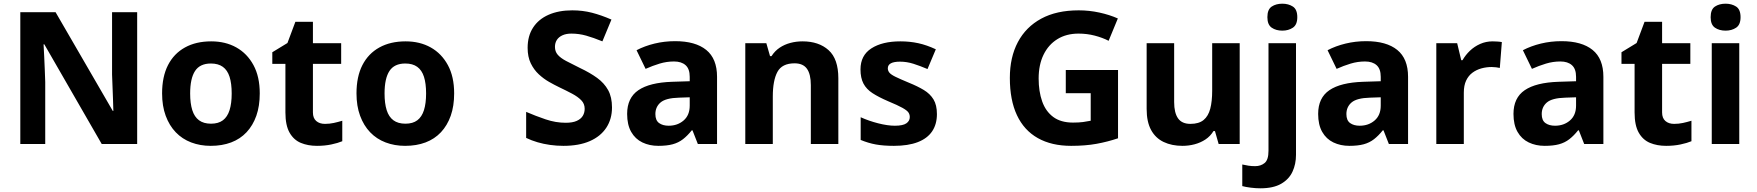

<svg xmlns="http://www.w3.org/2000/svg" viewBox="-20 -780 9519 1040"><path d="M723 0H531L220 -540H216Q218 -506 219.5 -472Q221 -438 222.5 -404Q224 -370 225 -336V0H90V-714H281L591 -179H594Q593 -212 592 -245Q591 -278 589.5 -310.5Q588 -343 587 -376V-714H723Z M1387 -274Q1387 -205.6 1368.5 -153.1Q1349.9 -100.5 1315.5 -63.7Q1281 -27 1232 -8.5Q1183 10 1121.4 10Q1064.2 10 1015.6 -8.5Q967 -27 932 -63.5Q897 -100 877.5 -153Q858 -206 858 -274.2Q858 -364.7 890 -427.3Q922.1 -489.9 981.9 -522.9Q1041.7 -556 1124 -556Q1201.4 -556 1260.2 -523Q1319 -490 1353 -427.3Q1387 -364.7 1387 -274ZM1010 -273.8Q1010 -220 1021.5 -183.5Q1033 -147 1058 -128.5Q1083 -110 1123 -110Q1163 -110 1187.5 -128.5Q1212 -147 1223.5 -183.5Q1235 -220 1235 -273.6Q1235 -328 1223.5 -364Q1212 -400 1187 -418Q1162.1 -436 1122.3 -436Q1063 -436 1036.5 -395.5Q1010 -355 1010 -273.8Z M1740 -109Q1765 -109 1788 -114Q1811 -119 1834 -126V-15Q1810 -5 1774.5 2.5Q1739 10 1697 10Q1648 10 1609.5 -6Q1571 -22 1548.5 -61.5Q1526 -101 1526 -171V-434H1455V-497L1537 -547L1580 -662H1675V-546H1828V-434H1675V-171Q1675 -140 1693 -124.5Q1711 -109 1740 -109Z M2440 -274Q2440 -205.6 2421.5 -153.1Q2402.9 -100.5 2368.5 -63.7Q2334 -27 2285 -8.5Q2236 10 2174.4 10Q2117.2 10 2068.6 -8.5Q2020 -27 1985 -63.5Q1950 -100 1930.5 -153Q1911 -206 1911 -274.2Q1911 -364.7 1943 -427.3Q1975.1 -489.9 2034.9 -522.9Q2094.7 -556 2177 -556Q2254.4 -556 2313.2 -523Q2372 -490 2406 -427.3Q2440 -364.7 2440 -274ZM2063 -273.8Q2063 -220 2074.5 -183.5Q2086 -147 2111 -128.5Q2136 -110 2176 -110Q2216 -110 2240.5 -128.5Q2265 -147 2276.5 -183.5Q2288 -220 2288 -273.6Q2288 -328 2276.5 -364Q2265 -400 2240 -418Q2215.1 -436 2175.3 -436Q2116 -436 2089.5 -395.5Q2063 -355 2063 -273.8Z M3295 -198Q3295 -135 3264 -88Q3233 -41 3174.5 -15.5Q3116 10 3032 10Q2995 10 2959.5 5Q2924 0 2891.5 -9.5Q2859 -19 2830 -33V-174Q2881 -152 2935.5 -133.5Q2990 -115 3044 -115Q3081 -115 3103.5 -125Q3126 -135 3136.5 -152Q3147 -169 3147 -191Q3147 -218 3128.5 -237Q3110 -256 3079 -272.5Q3048 -289 3008 -308Q2983 -320 2954 -336.5Q2925 -353 2898.5 -377.5Q2872 -402 2855 -437Q2838 -472 2838 -521Q2838 -585 2867.5 -630.5Q2897 -676 2951.5 -700Q3006 -724 3080 -724Q3136 -724 3186.5 -711Q3237 -698 3292 -674L3243 -556Q3194 -576 3155 -587Q3116 -598 3075 -598Q3047 -598 3027 -589Q3007 -580 2996.5 -564Q2986 -548 2986 -526Q2986 -501 3001 -483.5Q3016 -466 3046 -450Q3076 -434 3121 -412Q3176 -386 3214.5 -358Q3253 -330 3274 -292Q3295 -254 3295 -198Z M3637 -557Q3747 -557 3805.5 -509.5Q3864 -462 3864 -364V0H3760L3731 -74H3727Q3704 -45 3679.5 -26Q3655 -7 3623.5 1.5Q3592 10 3546 10Q3498 10 3459.5 -8.5Q3421 -27 3399 -65.5Q3377 -104 3377 -163Q3377 -250 3438 -291.5Q3499 -333 3621 -337L3716 -340V-364Q3716 -407 3693.5 -427Q3671 -447 3631 -447Q3591 -447 3553 -435.5Q3515 -424 3477 -407L3428 -508Q3472 -531 3525.5 -544Q3579 -557 3637 -557ZM3658 -251Q3586 -249 3558 -225Q3530 -201 3530 -162Q3530 -128 3550 -113.5Q3570 -99 3602 -99Q3650 -99 3683 -127.5Q3716 -156 3716 -208V-253Z M4327 -556Q4415 -556 4468 -508.5Q4521 -461 4521 -356V0H4372V-319Q4372 -378 4351 -407.5Q4330 -437 4284 -437Q4216 -437 4191 -390.5Q4166 -344 4166 -257V0H4017V-546H4131L4151 -476H4159Q4177 -504 4203 -521.5Q4229 -539 4261 -547.5Q4293 -556 4327 -556Z M5055 -162Q5055 -107 5029 -68.5Q5003 -30 4951 -10Q4899 10 4822 10Q4765 10 4724 2.5Q4683 -5 4642 -22V-145Q4686 -125 4737 -112Q4788 -99 4827 -99Q4871 -99 4889.5 -112Q4908 -125 4908 -146Q4908 -160 4900.5 -171Q4893 -182 4868 -196Q4843 -210 4790 -232Q4739 -254 4706 -275.5Q4673 -297 4657 -327.5Q4641 -358 4641 -404Q4641 -480 4700 -518Q4759 -556 4857 -556Q4908 -556 4954 -546Q5000 -536 5049 -513L5004 -406Q4964 -423 4928 -434.5Q4892 -446 4855 -446Q4822 -446 4805.5 -437Q4789 -428 4789 -410Q4789 -397 4797.5 -386.5Q4806 -376 4830.5 -364Q4855 -352 4903 -332Q4950 -313 4984 -292.5Q5018 -272 5036.5 -241.5Q5055 -211 5055 -162Z M5753 -401H6036V-31Q5980 -12 5919.5 -1Q5859 10 5782 10Q5676 10 5601.5 -32Q5527 -74 5488.5 -156Q5450 -238 5450 -358Q5450 -470 5493.5 -552Q5537 -634 5620 -679Q5703 -724 5823 -724Q5880 -724 5935 -712Q5990 -700 6035 -680L5985 -559Q5952 -576 5910 -587Q5868 -598 5822 -598Q5756 -598 5707.5 -568Q5659 -538 5632.5 -483.5Q5606 -429 5606 -355Q5606 -285 5625 -231Q5644 -177 5685 -146.5Q5726 -116 5792 -116Q5824 -116 5846.5 -119Q5869 -122 5888 -126V-275H5753Z M6695 -546V0H6581L6561 -70H6553Q6536 -42 6509.5 -24.5Q6483 -7 6451 1.5Q6419 10 6385 10Q6327 10 6283 -11Q6239 -32 6215 -76Q6191 -120 6191 -190V-546H6340V-227Q6340 -169 6361 -139Q6382 -109 6428 -109Q6474 -109 6499.5 -130Q6525 -151 6535.5 -191Q6546 -231 6546 -289V-546Z M6807 240Q6782 240 6754.5 236.5Q6727 233 6709 228V111Q6727 115 6743 117.5Q6759 120 6779 120Q6809 120 6830 103Q6851 86 6851 37V-546H7000V59Q7000 109 6981 150Q6962 191 6919.5 215.5Q6877 240 6807 240ZM6845 -687Q6845 -729 6868.5 -744.5Q6892 -760 6926 -760Q6959 -760 6983 -744.5Q7007 -729 7007 -687Q7007 -646 6983 -630Q6959 -614 6926 -614Q6892 -614 6868.5 -630Q6845 -646 6845 -687Z M7380 -557Q7490 -557 7548.5 -509.5Q7607 -462 7607 -364V0H7503L7474 -74H7470Q7447 -45 7422.5 -26Q7398 -7 7366.5 1.5Q7335 10 7289 10Q7241 10 7202.5 -8.5Q7164 -27 7142 -65.5Q7120 -104 7120 -163Q7120 -250 7181 -291.5Q7242 -333 7364 -337L7459 -340V-364Q7459 -407 7436.5 -427Q7414 -447 7374 -447Q7334 -447 7296 -435.5Q7258 -424 7220 -407L7171 -508Q7215 -531 7268.5 -544Q7322 -557 7380 -557ZM7401 -251Q7329 -249 7301 -225Q7273 -201 7273 -162Q7273 -128 7293 -113.5Q7313 -99 7345 -99Q7393 -99 7426 -127.5Q7459 -156 7459 -208V-253Z M8065 -556Q8076 -556 8091 -555Q8106 -554 8115 -552L8104 -412Q8097 -414 8083.5 -415.5Q8070 -417 8060 -417Q8031 -417 8004 -409.5Q7977 -402 7955.5 -386Q7934 -370 7921.5 -343.5Q7909 -317 7909 -278V0H7760V-546H7873L7895 -454H7902Q7918 -482 7942 -505Q7966 -528 7997.5 -542Q8029 -556 8065 -556Z M8438 -557Q8548 -557 8606.5 -509.5Q8665 -462 8665 -364V0H8561L8532 -74H8528Q8505 -45 8480.5 -26Q8456 -7 8424.5 1.5Q8393 10 8347 10Q8299 10 8260.5 -8.5Q8222 -27 8200 -65.5Q8178 -104 8178 -163Q8178 -250 8239 -291.5Q8300 -333 8422 -337L8517 -340V-364Q8517 -407 8494.5 -427Q8472 -447 8432 -447Q8392 -447 8354 -435.5Q8316 -424 8278 -407L8229 -508Q8273 -531 8326.5 -544Q8380 -557 8438 -557ZM8459 -251Q8387 -249 8359 -225Q8331 -201 8331 -162Q8331 -128 8351 -113.5Q8371 -99 8403 -99Q8451 -99 8484 -127.5Q8517 -156 8517 -208V-253Z M9048 -109Q9073 -109 9096 -114Q9119 -119 9142 -126V-15Q9118 -5 9082.5 2.5Q9047 10 9005 10Q8956 10 8917.5 -6Q8879 -22 8856.5 -61.5Q8834 -101 8834 -171V-434H8763V-497L8845 -547L8888 -662H8983V-546H9136V-434H8983V-171Q8983 -140 9001 -124.5Q9019 -109 9048 -109Z M9401 -546V0H9252V-546ZM9327 -760Q9360 -760 9384 -744.5Q9408 -729 9408 -686.8Q9408 -646 9384 -630Q9360 -614 9327 -614Q9292.7 -614 9269.4 -630Q9246 -646 9246 -686.8Q9246 -729 9269.4 -744.5Q9292.7 -760 9327 -760Z"/></svg>

Font: Noto Sans Gujarati
Style: Regular
Weight: 400
Designer: Jelle Bosma - Monotype Design Team, Universal Thirst
Foundry: Monotype Imaging Inc.
Version: Version 2.102